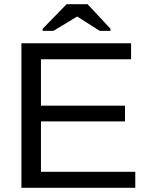

<svg xmlns="http://www.w3.org/2000/svg" viewBox="-20 -894 707 914"><path d="M82 0V-688H604V-612H175V-391H575V-316H175V-76H624V0ZM506 -757V-747H455L348 -815H347L234 -747H183V-757L297 -874H397Z"/></svg>

Font: Libra Sans
Style: Regular
Weight: 400
Foundry: Context Ltd
Version: Version 1.000; ttfautohint (v1.3)